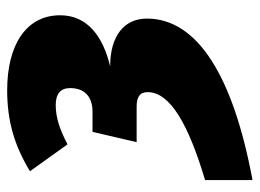

<svg xmlns="http://www.w3.org/2000/svg" viewBox="-112 -482 707 522"><g transform="rotate(-90 241.0 -220.5)"><path d="M257 -554C173 -554 106 -534 37 -492L110 -390C149 -410 181 -422 217 -422C247 -422 263 -409 263 -383C263 -343 239 -322 199 -322H144L116 -202H213C238 -202 252 -194 252 -172C252 -111 164 -61 13 -16V113C298 60 452 -38 452 -174C452 -236 405 -274 322 -274C402 -293 461 -335 461 -410C461 -502 381 -554 257 -554Z"/></g></svg>

Font: Fira Sans Heavy
Style: Italic
Weight: 900
Italic angle: -8°
Designer: bBox Type GmbH & Carrois Corporate GbR & Edenspiekermann AG
Foundry: bBox Type GmbH & Carrois Corporate GbR & Edenspiekermann AG
Version: Version 4.301;PS 004.301;hotconv 1.0.88;makeotf.lib2.5.64775